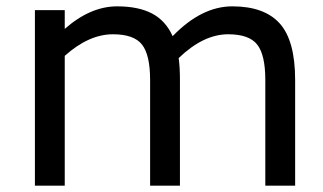

<svg xmlns="http://www.w3.org/2000/svg" viewBox="-20 -585 1018 605"><path d="M910 -333V0H816V-333Q816 -412 790.5 -444.5Q765 -477 699 -477Q621 -477 543 -402Q547 -374 547 -333V0H453V-333Q453 -412 427.5 -444.5Q402 -477 336 -477Q260 -477 184 -409V0H90V-553H184V-494Q265 -565 349 -565Q416 -565 459 -542.5Q502 -520 524 -471Q615 -565 712 -565Q813 -565 861.5 -511Q910 -457 910 -333Z"/></svg>

Font: Biryani
Style: Regular
Weight: 400
Designer: Dan Reynolds and Mathieu Réguer
Foundry: Dan Reynolds and Mathieu Réguer
Version: Version 1.004; ttfautohint (v1.1) -l 5 -r 5 -G 72 -x 0 -D la